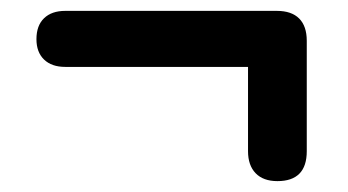

<svg xmlns="http://www.w3.org/2000/svg" viewBox="-20 -459 640 353"><path d="M490 -126Q464 -126 450 -140.5Q436 -155 436 -181V-336H100Q75 -336 61 -349.5Q47 -363 47 -387Q47 -412 61 -425.5Q75 -439 100 -439H489Q516 -439 530 -425Q544 -411 544 -384V-181Q544 -126 490 -126Z"/></svg>

Font: Nunito ExtraLight ExtraBold
Style: Regular
Weight: 800
Version: Version 3.602